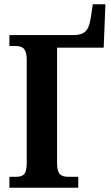

<svg xmlns="http://www.w3.org/2000/svg" viewBox="-20 -878 517 898"><path d="M24 0H346V-51H302C267 -51 247 -61 247 -113V-655H465L473 -858H414L406 -804C397 -743 385 -714 322 -714H24V-663H51C88 -663 105 -649 105 -599V-117C105 -61 89 -51 52 -51H24Z"/></svg>

Font: Noto Serif Condensed
Style: Bold
Weight: 700
Width: 3
Designer: Monotype Design Team
Foundry: Monotype Imaging Inc.
Version: Version 2.015